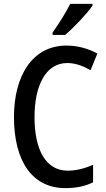

<svg xmlns="http://www.w3.org/2000/svg" viewBox="-20 -960 549 990"><path d="M457 -931V-940H342C320 -896 286 -841 251 -792V-780H316C361 -818 431 -892 457 -931ZM327 -635C370 -635 410 -619 447 -598L482 -684C434 -710 380 -725 323 -725C145 -725 52 -566 52 -357C52 -128 147 10 317 10C374 10 419 0 460 -20V-110C417 -92 375 -80 329 -80C219 -80 158 -183 158 -356C158 -514 213 -635 327 -635Z"/></svg>

Font: Noto Sans Gujarati Condensed Medium
Style: Regular
Weight: 500
Width: 3
Designer: Jelle Bosma - Monotype Design Team, Universal Thirst
Foundry: Monotype Imaging Inc.
Version: Version 2.106